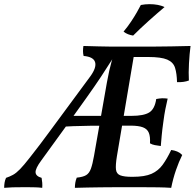

<svg xmlns="http://www.w3.org/2000/svg" viewBox="-48 -900 936 923"><path d="M263 -343H490L482 -296Q433 -296 388.5 -295.5Q344 -295 305 -293.5Q266 -292 231 -289ZM703 -424Q718 -427 730.5 -427.5Q743 -428 758 -426Q752 -400 747 -375.5Q742 -351 737 -312Q732 -277 729.5 -250Q727 -223 725 -198Q709 -200 696 -202.5Q683 -205 673 -211Q675 -243 667.5 -261.5Q660 -280 639 -288Q618 -296 579 -296H524L532 -343H584Q643 -343 669.5 -359.5Q696 -376 703 -424ZM868 -679Q863 -641 860.5 -595.5Q858 -550 860 -513Q837 -504 803 -505Q802 -547 793.5 -574Q785 -601 756 -613.5Q727 -626 664 -626H571L602 -676Q646 -676 689 -676Q732 -676 776 -677Q820 -678 868 -679ZM775 -179Q791 -177 804 -171.5Q817 -166 828 -155Q812 -123 798 -82.5Q784 -42 775 3Q746 1 713 0.5Q680 0 644.5 0Q609 0 571 0L585 -50H590Q648 -50 680.5 -64.5Q713 -79 734 -108Q755 -137 775 -179ZM512 -676H603L514 -149Q507 -106 509.5 -85Q512 -64 530.5 -57Q549 -50 585 -50L571 0Q537 0 502.5 0Q468 0 435.5 0.5Q403 1 372 1.5Q341 2 312 3Q312 -9 314 -21.5Q316 -34 321 -46Q351 -49 366 -58Q381 -67 389 -89Q397 -111 404 -151L466 -504Q477 -565 489.5 -608.5Q502 -652 512 -676ZM387 -534Q417 -576 409 -601.5Q401 -627 354 -631Q351 -642 351 -654.5Q351 -667 353 -679Q395 -678 427 -677Q459 -676 483.5 -676Q508 -676 527 -676Q509 -643 487.5 -608.5Q466 -574 437.5 -531Q409 -488 369.5 -432.5Q330 -377 276.5 -302.5Q223 -228 150 -128Q122 -90 123 -71.5Q124 -53 152 -45Q154 -34 155 -22Q156 -10 155 3Q139 1 123 0.5Q107 0 90.5 0Q74 0 58 0Q32 0 12.5 0.5Q-7 1 -28 3Q-28 -10 -26 -22Q-24 -34 -19 -45Q-1 -51 14.5 -59.5Q30 -68 48.5 -87Q67 -106 95 -142Q144 -204 191.5 -269Q239 -334 288.5 -400.5Q338 -467 387 -534ZM592 -729Q579 -731 567.5 -735.5Q556 -740 546 -748Q566 -772 582 -796Q598 -820 610 -841Q622 -862 629 -876Q640 -878 650 -879Q660 -880 671 -880Q692 -880 710.5 -876.5Q729 -873 743 -866Q705 -834 665.5 -798.5Q626 -763 592 -729Z"/></svg>

Font: Vollkorn Medium
Style: Italic
Weight: 500
Italic angle: -11°
Designer: Friedrich Althausen
Foundry: Friedrich Althausen
Version: Version 5.000